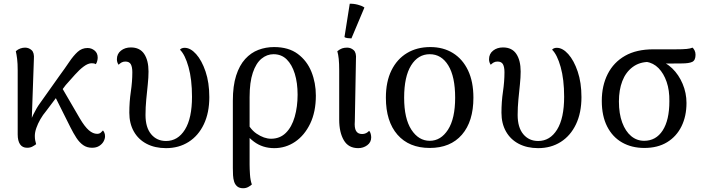

<svg xmlns="http://www.w3.org/2000/svg" viewBox="-20 -773 3740 1020"><path d="M124 12Q99 12 86.5 -6.5Q74 -25 74 -59V-399Q74 -436 71 -460Q68 -484 64 -501Q75 -511 88 -515.5Q101 -520 113 -520Q133 -520 148 -506.5Q163 -493 160 -458L147 -87L134 -90Q139 -128 157 -164.5Q175 -201 192 -224L297 -372Q325 -410 347.5 -443.5Q370 -477 392.5 -497.5Q415 -518 445 -518Q466 -518 482.5 -504.5Q499 -491 499 -467Q499 -459 496.5 -449Q494 -439 489 -432Q484 -435 479 -436Q474 -437 467 -437Q448 -437 425 -420Q402 -403 378 -376Q354 -349 329 -321L225 -183Q208 -163 194.5 -139.5Q181 -116 173 -93Q165 -70 165 -51Q165 -37 167 -27.5Q169 -18 172 -7Q163 0 151.5 6Q140 12 124 12ZM469 12Q442 12 422 -2Q402 -16 386 -40.5Q370 -65 354 -97L258 -289L294 -333L404 -144Q430 -100 452 -81Q474 -62 496 -62Q508 -62 515.5 -68.5Q523 -75 527 -80Q530 -77 534 -69Q538 -61 538 -49Q538 -36 530.5 -22Q523 -8 507.5 2Q492 12 469 12Z M862 14Q803 14 759 -9Q715 -32 691 -74.5Q667 -117 667 -174Q667 -232 675 -286Q683 -340 683 -389Q683 -417 675 -431.5Q667 -446 646 -446Q634 -446 625.5 -441Q617 -436 610 -429Q601 -442 601 -458Q601 -487 622.5 -504Q644 -521 675 -521Q723 -521 746 -486.5Q769 -452 769 -393Q769 -362 765 -324Q761 -286 757 -244.5Q753 -203 753 -162Q753 -96 783 -60Q813 -24 862 -24Q925 -24 962.5 -84.5Q1000 -145 1000 -259Q1000 -351 981.5 -417Q963 -483 936 -509Q944 -519 961 -519Q992 -519 1022 -485.5Q1052 -452 1072 -393Q1092 -334 1092 -257Q1092 -174 1063 -113Q1034 -52 982 -19Q930 14 862 14Z M1272 227Q1252 227 1240.5 217.5Q1229 208 1224 192.5Q1219 177 1218 158Q1217 139 1217 120V-238Q1217 -317 1234.5 -371.5Q1252 -426 1282.5 -459.5Q1313 -493 1352.5 -508Q1392 -523 1436 -523Q1513 -523 1562 -486.5Q1611 -450 1634.5 -391.5Q1658 -333 1658 -265Q1658 -179 1628 -116.5Q1598 -54 1548 -20Q1498 14 1437 14Q1375 14 1329 -20.5Q1283 -55 1251 -112L1279 -152Q1303 -90 1343 -63Q1383 -36 1420 -36Q1467 -36 1498.5 -67Q1530 -98 1545.5 -152Q1561 -206 1561 -270Q1561 -333 1546 -381.5Q1531 -430 1503 -457.5Q1475 -485 1433 -485Q1398 -485 1369 -461Q1340 -437 1323 -386.5Q1306 -336 1306 -257V101Q1306 123 1308 154Q1310 185 1318 207Q1312 213 1299.5 220Q1287 227 1272 227Z M1883 14Q1831 14 1806.5 -28Q1782 -70 1782 -137V-399Q1782 -436 1779.5 -460Q1777 -484 1772 -501Q1786 -512 1797.5 -516Q1809 -520 1824 -520Q1844 -520 1859 -506.5Q1874 -493 1871 -458L1865 -129Q1862 -94 1871.5 -77.5Q1881 -61 1904 -61Q1915 -61 1924.5 -65.5Q1934 -70 1941 -78Q1947 -72 1949.5 -61.5Q1952 -51 1952 -43Q1952 -17 1931 -1.5Q1910 14 1883 14ZM1847 -569Q1838 -569 1826.5 -570.5Q1815 -572 1810 -576L1838 -753Q1858 -754 1881 -748Q1904 -742 1916 -733Z M2263 13Q2153 13 2091.5 -57.5Q2030 -128 2030 -254Q2030 -339 2059.5 -399Q2089 -459 2142 -491Q2195 -523 2266 -523Q2335 -523 2386.5 -491Q2438 -459 2466.5 -399Q2495 -339 2495 -254Q2495 -128 2434 -57.5Q2373 13 2263 13ZM2263 -25Q2322 -25 2360 -84Q2398 -143 2398 -254Q2398 -366 2361.5 -425.5Q2325 -485 2263 -485Q2201 -485 2164 -425.5Q2127 -366 2127 -254Q2127 -143 2165.5 -84Q2204 -25 2263 -25Z M2839 14Q2780 14 2736 -9Q2692 -32 2668 -74.5Q2644 -117 2644 -174Q2644 -232 2652 -286Q2660 -340 2660 -389Q2660 -417 2652 -431.5Q2644 -446 2623 -446Q2611 -446 2602.5 -441Q2594 -436 2587 -429Q2578 -442 2578 -458Q2578 -487 2599.5 -504Q2621 -521 2652 -521Q2700 -521 2723 -486.5Q2746 -452 2746 -393Q2746 -362 2742 -324Q2738 -286 2734 -244.5Q2730 -203 2730 -162Q2730 -96 2760 -60Q2790 -24 2839 -24Q2902 -24 2939.5 -84.5Q2977 -145 2977 -259Q2977 -351 2958.5 -417Q2940 -483 2913 -509Q2921 -519 2938 -519Q2969 -519 2999 -485.5Q3029 -452 3049 -393Q3069 -334 3069 -257Q3069 -174 3040 -113Q3011 -52 2959 -19Q2907 14 2839 14Z M3403 13Q3336 13 3285 -16Q3234 -45 3205.5 -101Q3177 -157 3177 -237Q3177 -318 3208.5 -380Q3240 -442 3300.5 -476.5Q3361 -511 3451 -511H3568Q3608 -511 3628 -513Q3648 -515 3659 -520Q3665 -515 3670 -505Q3675 -495 3675 -482Q3675 -453 3658 -444.5Q3641 -436 3601 -436L3481 -435L3428 -444Q3377 -444 3340.5 -416.5Q3304 -389 3286 -342Q3268 -295 3268 -234Q3268 -169 3285.5 -122Q3303 -75 3333 -50Q3363 -25 3402 -25Q3465 -25 3500.5 -80Q3536 -135 3536 -235Q3537 -293 3521.5 -338Q3506 -383 3478.5 -411Q3451 -439 3412 -445L3474 -452Q3517 -443 3551.5 -409.5Q3586 -376 3606.5 -327.5Q3627 -279 3627 -226Q3627 -156 3600.5 -102Q3574 -48 3524 -17.5Q3474 13 3403 13Z"/></svg>

Font: Arima Thin Medium
Style: Regular
Weight: 500
Version: Version 1.100